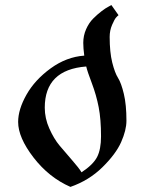

<svg xmlns="http://www.w3.org/2000/svg" viewBox="-20 -730 589 760"><path d="M313.5 -509.8C266.6 -506.5 222.3 -489.7 180.7 -459.5C139 -429.2 107.1 -394.5 85 -355.5C62.8 -316.4 51.8 -280.3 51.8 -247.1C51.8 -206.1 72.1 -159.2 112.8 -106.4C153.5 -53.7 202.1 -15 258.8 9.8C307.6 -7.2 349.8 -33 385.3 -67.9C420.7 -102.7 445.5 -135.9 459.5 -167.5C473.5 -199.1 480.5 -227.2 480.5 -252C480.5 -294.3 477.1 -329.8 470.2 -358.4C463.4 -387 455.7 -408 447.3 -421.4C438.8 -434.7 431.2 -455.1 424.3 -482.4C417.5 -509.8 414.1 -543.6 414.1 -584C414.1 -600.9 417.3 -616.9 423.8 -631.8C430.3 -646.8 435.5 -656.4 439.5 -660.6C443.4 -664.9 446.6 -668 449.2 -669.9L420.9 -710L410.2 -704.1C402.3 -700.2 392.9 -694 381.8 -685.5C370.8 -677.1 359.7 -667.3 348.6 -656.2C337.6 -645.2 328.3 -631.2 320.8 -614.3C313.3 -597.3 309.6 -579.4 309.6 -560.5C309.6 -546.2 310.9 -529.3 313.5 -509.8ZM321.3 -466.8C324.5 -453.1 332 -430.8 343.8 -399.9C355.5 -369 364.4 -337.6 370.6 -305.7C376.8 -273.8 379.9 -235.4 379.9 -190.4C379.9 -155.9 374.7 -128.6 364.3 -108.4C353.8 -88.2 333.3 -68 302.7 -47.9C296.2 -58.9 283.9 -74.9 265.6 -95.7C247.4 -116.5 230.8 -135.9 215.8 -153.8C200.8 -171.7 187.3 -194.2 175.3 -221.2C163.2 -248.2 157.2 -275.7 157.2 -303.7C157.2 -404 211.9 -458.3 321.3 -466.8Z"/></svg>

Font: TriodPostnaja
Style: Medium
Weight: 500
Version: 20110805; ttfautohint (v0.96) -l 8 -r 50 -G 200 -x 14 -w "G"